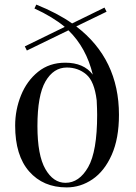

<svg xmlns="http://www.w3.org/2000/svg" viewBox="-20 -802 594 836"><path d="M498 -302Q498 -199 466.5 -128Q435 -57 383 -21.5Q331 14 270 14Q168 14 107 -55.5Q46 -125 46 -255Q46 -324 71.5 -387Q97 -450 146 -489.5Q195 -529 264 -529Q345 -529 384 -477Q356 -594 278 -670L97 -582L88 -600L262 -685Q209 -729 130 -765L138 -782Q230 -745 294 -700L435 -769L444 -751L312 -687Q498 -545 498 -302ZM403 -302Q403 -325 401 -365Q391 -448 355.5 -478Q320 -508 271 -508Q213 -508 178 -447.5Q143 -387 143 -253Q143 -126 177.5 -66Q212 -6 265 -6Q325 -6 364 -74.5Q403 -143 403 -302Z"/></svg>

Font: Myanmar April Display
Style: Regular
Weight: 400
Designer: Khon Soe Zaw Thu
Foundry: Myanmar OS
Version: Version 2.50 April 12, 2019